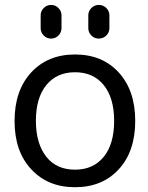

<svg xmlns="http://www.w3.org/2000/svg" viewBox="-20 -782 610 791"><path d="M171.9 -134.8Q213.9 -83 289.1 -83Q364.3 -83 407.2 -135.7Q450.2 -188.5 450.2 -283.7Q450.2 -378.9 407.2 -431.6Q364.3 -484.4 289.1 -484.4Q213.9 -484.4 170.9 -431.6Q127.9 -378.9 127.9 -284.2Q127.9 -189.5 171.9 -134.8ZM108.4 -85Q40 -158.2 40 -283.7Q40 -409.2 108.4 -483.4Q176.8 -557.6 289.1 -557.6Q401.4 -557.6 469.2 -483.4Q537.1 -409.2 537.1 -283.7Q537.1 -158.2 469.2 -84.5Q401.4 -10.7 289.1 -10.7Q176.8 -10.7 108.4 -85ZM147.5 -666V-718.8Q147.5 -736.3 160.2 -749Q172.9 -761.7 190.4 -761.7Q208 -761.7 220.7 -749Q233.4 -736.3 233.4 -718.8V-666Q233.4 -648.4 220.7 -635.7Q208 -623 190.4 -623Q172.9 -623 160.2 -635.7Q147.5 -648.4 147.5 -666ZM343.8 -666V-718.8Q343.8 -736.3 356.4 -749Q369.1 -761.7 387.2 -761.7Q405.3 -761.7 418 -749Q430.7 -736.3 430.7 -718.8V-666Q430.7 -648.4 418 -635.7Q405.3 -623 387.2 -623Q369.1 -623 356.4 -635.7Q343.8 -648.4 343.8 -666Z"/></svg>

Font: Gen Jyuu Gothic Regular
Style: Regular
Weight: 400
Designer: [Source Han Sans]
Ryoko NISHIZUKA  (kana & ideographs); Paul D. Hunt (Latin, Greek & Cyrillic); Wenlong ZHANG  (bopomofo
Version: Version 1.002.20150607